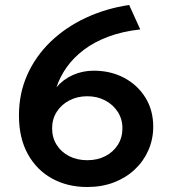

<svg xmlns="http://www.w3.org/2000/svg" viewBox="-20 -735 683 770"><path d="M330 15Q250.5 15 188.5 -19.2Q126.5 -53.5 91.2 -117.8Q56 -182 56 -272Q56 -360.5 89.5 -435.2Q123 -510 183 -567.8Q243 -625.5 323.5 -663.2Q404 -701 498 -715L542.5 -617Q470.5 -609 414 -587.8Q357.5 -566.5 316.2 -535.2Q275 -504 247.8 -465.8Q220.5 -427.5 206.5 -385Q232.5 -416 271.5 -433.8Q310.5 -451.5 356 -451.5Q424 -451.5 478 -422.8Q532 -394 563.2 -343.5Q594.5 -293 594.5 -227Q594.5 -176.5 575 -132.2Q555.5 -88 520.2 -55Q485 -22 436.8 -3.5Q388.5 15 330 15ZM330 -92.5Q371 -92.5 402.8 -109Q434.5 -125.5 452.8 -154.5Q471 -183.5 471 -220.5Q471 -257.5 452.2 -286.5Q433.5 -315.5 401.8 -332.2Q370 -349 330 -349Q290 -349 258 -332.2Q226 -315.5 207.5 -286.5Q189 -257.5 189 -220.5Q189 -183.5 207 -154.5Q225 -125.5 257 -109Q289 -92.5 330 -92.5Z"/></svg>

Font: Geologica Cursive Medium
Style: Regular
Weight: 500
Designer: Sindre Bremnes, Frode Helland
Foundry: Monokrom Skriftforlag AS
Version: Version 1.010;gftools[0.9.28]